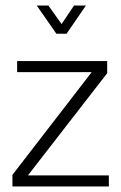

<svg xmlns="http://www.w3.org/2000/svg" viewBox="-20 -675 439 695"><path d="M374 0H25V-42L312 -414H42V-454H368V-410L81 -40H374ZM221 -553H184L113 -655H155L203 -588L248 -655H291Z"/></svg>

Font: Tajawal Light
Style: Regular
Weight: 300
Designer: Boutros Fonts
Foundry: Created by Boutros International 2017
Version: Version 1.700